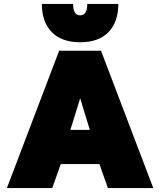

<svg xmlns="http://www.w3.org/2000/svg" viewBox="-20 -957 815 977"><path d="M193 -937H352Q352 -879 388 -879Q424 -879 424 -937H582Q582 -845 532 -793.5Q482 -742 388 -742Q294 -742 243.5 -793.5Q193 -845 193 -937ZM281 -699H494L760 0H529L486 -122H289L246 0H15ZM437 -296 388 -457 338 -296Z"/></svg>

Font: Readiness Black
Style: Regular
Weight: 900
Designer: Katatrad Team
Foundry: CadsonDemak
Version: Version 1.00;April 23, 2019;FontCreator 11.5.0.2425 64-bit; 